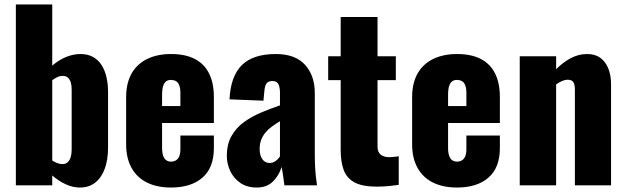

<svg xmlns="http://www.w3.org/2000/svg" viewBox="-20 -830 2804 860"><path d="M338 10Q306 10 274.5 -4.5Q243 -19 214 -44V0H51V-810H214V-536Q244 -562 276.5 -575Q309 -588 340 -588Q373 -588 396.5 -575Q420 -562 435 -538.5Q450 -515 457 -484Q464 -453 464 -418V-169Q464 -115 449.5 -75Q435 -35 407 -12.5Q379 10 338 10ZM259 -95Q275 -95 284 -104Q293 -113 297 -127.5Q301 -142 301 -160V-430Q301 -447 297 -460.5Q293 -474 284.5 -482Q276 -490 261 -490Q248 -490 236.5 -484.5Q225 -479 214 -471V-111Q225 -104 236.5 -99.5Q248 -95 259 -95Z M746 10Q683 10 638 -12.5Q593 -35 569 -78.5Q545 -122 545 -183V-395Q545 -457 569 -500Q593 -543 638.5 -565.5Q684 -588 746 -588Q810 -588 852.5 -566Q895 -544 916.5 -501Q938 -458 938 -395V-279H706V-168Q706 -146 711 -132Q716 -118 725 -112Q734 -106 746 -106Q758 -106 767.5 -111.5Q777 -117 782.5 -129Q788 -141 788 -162V-223H938V-167Q938 -79 887 -34.5Q836 10 746 10ZM706 -355H788V-413Q788 -436 782.5 -449Q777 -462 767.5 -467Q758 -472 745 -472Q733 -472 724.5 -466Q716 -460 711 -445.5Q706 -431 706 -404Z M1130 10Q1086 10 1056 -11Q1026 -32 1011 -64.5Q996 -97 996 -131Q996 -185 1017.5 -222Q1039 -259 1074 -284Q1109 -309 1151 -326.5Q1193 -344 1234 -358V-416Q1234 -431 1231 -442.5Q1228 -454 1221 -460.5Q1214 -467 1200 -467Q1186 -467 1178.5 -461Q1171 -455 1168 -444.5Q1165 -434 1164 -421L1160 -379L1008 -385Q1013 -489 1063.5 -538.5Q1114 -588 1215 -588Q1303 -588 1346.5 -539.5Q1390 -491 1390 -414V-144Q1390 -108 1391.5 -81Q1393 -54 1395.5 -34Q1398 -14 1400 0H1254Q1251 -23 1247 -50Q1243 -77 1241 -82Q1231 -46 1203.5 -18Q1176 10 1130 10ZM1188 -100Q1198 -100 1206.5 -104Q1215 -108 1222 -115Q1229 -122 1234 -129V-287Q1214 -275 1197 -262.5Q1180 -250 1168 -235Q1156 -220 1149.5 -202.5Q1143 -185 1143 -163Q1143 -134 1155 -117Q1167 -100 1188 -100Z M1668 6Q1603 6 1568 -13Q1533 -32 1519.5 -68.5Q1506 -105 1506 -157V-471H1450V-578H1506V-754H1671V-578H1753V-471H1671V-173Q1671 -148 1685.5 -137Q1700 -126 1722 -126Q1735 -126 1746 -127.5Q1757 -129 1766 -130V-2Q1753 0 1725 3Q1697 6 1668 6Z M2027 10Q1964 10 1919 -12.5Q1874 -35 1850 -78.5Q1826 -122 1826 -183V-395Q1826 -457 1850 -500Q1874 -543 1919.5 -565.5Q1965 -588 2027 -588Q2091 -588 2133.5 -566Q2176 -544 2197.5 -501Q2219 -458 2219 -395V-279H1987V-168Q1987 -146 1992 -132Q1997 -118 2006 -112Q2015 -106 2027 -106Q2039 -106 2048.5 -111.5Q2058 -117 2063.5 -129Q2069 -141 2069 -162V-223H2219V-167Q2219 -79 2168 -34.5Q2117 10 2027 10ZM1987 -355H2069V-413Q2069 -436 2063.5 -449Q2058 -462 2048.5 -467Q2039 -472 2026 -472Q2014 -472 2005.5 -466Q1997 -460 1992 -445.5Q1987 -431 1987 -404Z M2308 0V-578H2471V-520Q2503 -552 2537.5 -570Q2572 -588 2610 -588Q2646 -588 2669.5 -570.5Q2693 -553 2705 -522.5Q2717 -492 2717 -453V0H2555V-430Q2555 -451 2548 -462Q2541 -473 2522 -473Q2512 -473 2498.5 -467.5Q2485 -462 2471 -452V0Z"/></svg>

Font: Oswald
Style: Bold
Weight: 700
Designer: Vernon Adams
Foundry: Vernon Adams
Version: Version 4.103;gftools[0.9.33.dev8+g029e19f]